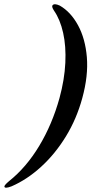

<svg xmlns="http://www.w3.org/2000/svg" viewBox="-100 -757 459 897"><path d="M284.5 -299Q258 -201.5 207.8 -119.5Q157.5 -37.5 92 22.2Q26.5 82 -46 113.5Q-77.5 125.5 -79.5 115Q-80.5 108.5 -58 89.5Q23 25 83.5 -75.8Q144 -176.5 178 -299Q201.5 -385.5 205.2 -463.2Q209 -541 195 -603.5Q181 -666 152.5 -707Q140 -726 145.5 -732.5Q154 -742.5 179 -731Q230.5 -701.5 264.5 -639Q298.5 -576.5 305.8 -489.8Q313 -403 284.5 -299Z"/></svg>

Font: Fraunces 72pt S000 SemiBold
Style: Italic
Weight: 600
Italic angle: -16°
Version: Version 1.000; ttfautohint (v1.8.3)